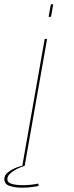

<svg xmlns="http://www.w3.org/2000/svg" viewBox="-21 -766 344 887"><path d="M82 0 185.5 -586H196.5L93 0ZM214 -746H225L214.5 -688.5H203.5ZM81.5 101Q48 101 23.5 93Q-1 85 -1 61Q-1 42.5 16.8 29.2Q34.5 16 54.8 8.2Q75 0.5 82 0H93Q89 1 76.2 6Q63.5 11 49 19Q34.5 27 23.8 37.8Q13 48.5 13 61.5Q13 78 34.2 83.8Q55.5 89.5 85 89.5Q105 89.5 124.2 87.2Q143.5 85 155.5 82L157.5 93Q146.5 95.5 125.8 98.2Q105 101 81.5 101Z"/></svg>

Font: Anybody UltraExpanded Thin
Style: Italic
Weight: 100
Width: 9
Italic angle: -10°
Designer: Tyler Finck
Foundry: Etcetera Type Company
Version: Version 1.010; ttfautohint (v1.8.3) -l 8 -r 50 -G 200 -x 14 